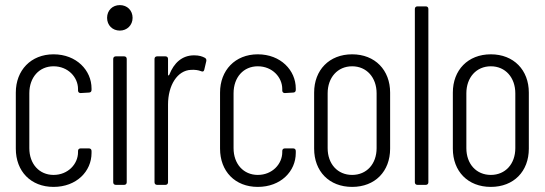

<svg xmlns="http://www.w3.org/2000/svg" viewBox="-20 -725 2136 753"><path d="M190 8C280 8 339 -53 339 -125V-133C339 -139 335 -143 329 -143H296C290 -143 286 -139 286 -133V-128C286 -82 247 -39 190 -39C134 -39 95 -82 95 -144V-359C95 -422 134 -465 190 -465C247 -465 286 -422 286 -376V-370C286 -364 290 -360 296 -360L329 -362C335 -362 339 -366 339 -372V-378C339 -449 280 -512 190 -512C101 -512 42 -449 42 -362V-142C42 -53 101 8 190 8Z M450 -605C478 -605 500 -626 500 -655C500 -684 479 -705 450 -705C421 -705 400 -684 400 -655C400 -626 421 -605 450 -605ZM434 0H467C473 0 477 -4 477 -10V-494C477 -500 473 -504 467 -504H434C428 -504 424 -500 424 -494V-10C424 -4 428 0 434 0Z M741 -508C694 -508 662 -478 644 -432C642 -428 639 -428 639 -432V-494C639 -500 635 -504 629 -504H596C590 -504 586 -500 586 -494V-10C586 -4 590 0 596 0H629C635 0 639 -4 639 -10V-315C639 -391 676 -449 729 -451C744 -452 758 -450 768 -446C775 -443 779 -444 781 -451L789 -485C790 -490 789 -495 784 -498C773 -504 761 -508 741 -508Z M991 8C1081 8 1140 -53 1140 -125V-133C1140 -139 1136 -143 1130 -143H1097C1091 -143 1087 -139 1087 -133V-128C1087 -82 1048 -39 991 -39C935 -39 896 -82 896 -144V-359C896 -422 935 -465 991 -465C1048 -465 1087 -422 1087 -376V-370C1087 -364 1091 -360 1097 -360L1130 -362C1136 -362 1140 -366 1140 -372V-378C1140 -449 1081 -512 991 -512C902 -512 843 -449 843 -362V-142C843 -53 902 8 991 8Z M1361 8C1451 8 1510 -53 1510 -142V-362C1510 -450 1451 -512 1361 -512C1271 -512 1212 -450 1212 -362V-142C1212 -53 1271 8 1361 8ZM1361 -39C1304 -39 1265 -82 1265 -144V-359C1265 -421 1304 -465 1361 -465C1418 -465 1457 -421 1457 -359V-144C1457 -82 1418 -39 1361 -39Z M1617 0H1650C1656 0 1660 -4 1660 -10V-690C1660 -696 1656 -700 1650 -700H1617C1611 -700 1607 -696 1607 -690V-10C1607 -4 1611 0 1617 0Z M1905 8C1995 8 2054 -53 2054 -142V-362C2054 -450 1995 -512 1905 -512C1815 -512 1756 -450 1756 -362V-142C1756 -53 1815 8 1905 8ZM1905 -39C1848 -39 1809 -82 1809 -144V-359C1809 -421 1848 -465 1905 -465C1962 -465 2001 -421 2001 -359V-144C2001 -82 1962 -39 1905 -39Z"/></svg>

Font: Barlow Condensed Light
Style: Regular
Weight: 300
Width: 3
Designer: Jeremy Tribby
Foundry: Tribby Type
Version: Version 1.422;hotconv 1.0.109;makeotfexe 2.5.65596